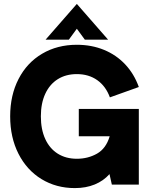

<svg xmlns="http://www.w3.org/2000/svg" viewBox="-20 -944 778 982"><path d="M32 -349Q32 -457 75 -540.2Q118 -623.5 195.5 -669.2Q273 -715 373 -715Q448.5 -715 511.8 -689Q575 -663 620.5 -614.5Q666 -566 690 -499L542 -446Q521.5 -502.5 477.8 -533.8Q434 -565 373 -565Q317 -565 275.5 -539Q234 -513 211.5 -464.2Q189 -415.5 189 -349Q189 -282 211.5 -233Q234 -184 275.5 -158Q317 -132 373 -132Q430 -132 476.2 -158.2Q522.5 -184.5 541 -247H383V-387H690V0H552L540 -53.5Q509.5 -19 464.5 -0.5Q419.5 18 363 18Q267.5 18 192.2 -28Q117 -74 74.5 -157.5Q32 -241 32 -349ZM373 -924 533 -741H414L373 -797L332 -741H213Z"/></svg>

Font: HK Grotesk Black
Style: Regular
Weight: 900
Designer: Alfredo Marco Pradil
Foundry: Hanken Design Co.
Version: Version 3.001